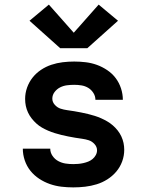

<svg xmlns="http://www.w3.org/2000/svg" viewBox="-20 -805 640 833"><path d="M298 8Q272 8 246.5 5Q221 2 196.5 -6.5Q172 -15 150 -29.5Q128 -44 112 -64Q96 -84 87.5 -109Q79 -134 79 -160H198Q198 -143 208 -128.5Q218 -114 233 -106Q248 -98 264.5 -95.5Q281 -93 298 -93Q309 -93 320 -94Q331 -95 342 -97.5Q353 -100 363 -104Q373 -108 381.5 -115Q390 -122 395.5 -132Q401 -142 401 -153Q401 -168 390 -180Q379 -192 365 -196.5Q351 -201 336 -203Q321 -205 306 -207.5Q291 -210 276 -213Q261 -216 246.5 -219.5Q232 -223 217.5 -227.5Q203 -232 189 -238Q175 -244 162 -251.5Q149 -259 138 -269Q127 -279 117.5 -291Q108 -303 101.5 -317Q95 -331 92 -345.5Q89 -360 89 -376Q89 -401 97.5 -425Q106 -449 121.5 -468.5Q137 -488 158 -502Q179 -516 203 -524Q227 -532 252 -535Q277 -538 302 -538Q327 -538 352 -535Q377 -532 400.5 -523.5Q424 -515 445.5 -500.5Q467 -486 482 -466Q497 -446 505 -421.5Q513 -397 513 -372H394Q394 -388 385 -402Q376 -416 362.5 -424Q349 -432 333.5 -434.5Q318 -437 302 -437Q286 -437 270.5 -435Q255 -433 241 -426Q227 -419 217 -406Q207 -393 207 -377Q207 -362 218 -350Q229 -338 243 -333.5Q257 -329 272 -327Q287 -325 302 -322.5Q317 -320 332 -317Q347 -314 361.5 -310.5Q376 -307 390.5 -302.5Q405 -298 418.5 -292Q432 -286 445 -278.5Q458 -271 469.5 -261Q481 -251 490.5 -239Q500 -227 506.5 -213Q513 -199 516 -184.5Q519 -170 519 -155Q519 -129 510 -104.5Q501 -80 484.5 -60.5Q468 -41 446 -27Q424 -13 399.5 -5.5Q375 2 349.5 5Q324 8 298 8ZM359 -596H241L108 -715L192 -785L300 -663L408 -785L492 -715Z"/></svg>

Font: Iosevka Curly Extended
Style: Bold
Weight: 700
Width: 7
Monospace: yes
Designer: Belleve Invis
Foundry: Belleve Invis
Version: Version 11.1.0; ttfautohint (v1.8.3)